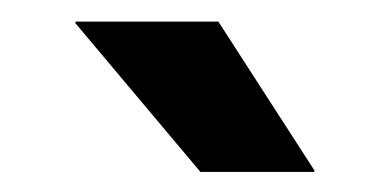

<svg xmlns="http://www.w3.org/2000/svg" viewBox="-20 -706 363 182"><path d="M187 -685.5 278 -544.5V-543H170L51.5 -684V-685.5Z"/></svg>

Font: Anek Telugu SemiBold
Style: Regular
Weight: 600
Designer: Omkar Bhoir (Telugu), Yesha Goshar (Latin)
Foundry: Ek Type
Version: Version 1.003